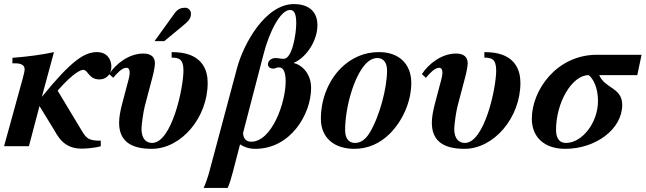

<svg xmlns="http://www.w3.org/2000/svg" viewBox="-43 -718 3171 943"><path d="M163 -244 222 -462C168 -450 96 -440 18 -434V-407H32C62 -407 78 -397 78 -378C78 -370 75 -357 69 -334L-23 0H99L151 -197L219 -86C239 -54 266 12 357 12C380 12 423 9 452 0V-27C393 -27 382 -37 358 -77L240 -273C321 -365 356 -375 366 -375C390 -375 392 -328 445 -328C486 -328 504 -361 504 -390C504 -424 485 -462 433 -462C372 -462 308 -421 164 -244Z M716 -516H764L845 -583C880 -612 895 -624 895 -651C895 -667 881 -680 868 -680C848 -680 831 -676 814 -652ZM800 -435C834 -435 858 -429 858 -372C858 -284 800 -16 704 -16C676 -16 652 -35 652 -85C652 -105 661 -169 668 -196L706 -340C712 -362 718 -394 718 -407C718 -436 701 -455 661 -455C591 -455 527 -406 493 -354L513 -336C532 -359 557 -385 577 -385C591 -385 594 -374 594 -358C593 -341 585 -314 579 -292L555 -201C547 -169 542 -140 542 -115C542 -33 590 13 702 13C847 13 977 -140 977 -311C977 -378 948 -427 888 -449C864 -458 835 -462 800 -462Z M986 122C980 146 965 190 957 205H1075C1083 190 1094 153 1100 129L1136 -9C1154 3 1178 13 1211 13C1384 13 1485 -157 1485 -286C1485 -363 1432 -402 1401 -408V-410C1463 -437 1516 -519 1516 -594C1516 -673 1459 -698 1401 -698C1259 -698 1152 -500 1121 -383ZM1252 -454C1278 -556 1333 -669 1381 -669C1398 -669 1412 -658 1412 -604C1412 -554 1393 -429 1350 -429C1336 -429 1323 -433 1311 -433C1289 -433 1273 -419 1273 -402C1273 -392 1280 -381 1300 -381C1311 -381 1311 -387 1328 -387C1351 -387 1360 -359 1360 -318C1360 -212 1291 -22 1191 -22C1166 -22 1151 -38 1151 -66Z M1816 -462C1748 -462 1684 -435 1633 -385C1573 -326 1533 -235 1533 -135C1533 -37 1603 13 1697 13C1764 13 1823 -13 1872 -62C1933 -123 1977 -217 1977 -311C1977 -403 1917 -462 1820 -462ZM1858 -372C1858 -285 1821 -145 1772 -65C1751 -31 1727 -16 1701 -16C1671 -16 1652 -36 1652 -80C1652 -182 1691 -335 1751 -402C1770 -423 1790 -433 1811 -433C1840 -433 1858 -410 1858 -372Z M2336 -435C2370 -435 2394 -429 2394 -372C2394 -284 2336 -16 2240 -16C2212 -16 2188 -35 2188 -85C2188 -105 2197 -169 2204 -196L2242 -340C2248 -362 2254 -394 2254 -407C2254 -436 2237 -455 2197 -455C2127 -455 2063 -406 2029 -354L2049 -336C2068 -359 2093 -385 2113 -385C2127 -385 2130 -374 2130 -358C2129 -341 2121 -314 2115 -292L2091 -201C2083 -169 2078 -140 2078 -115C2078 -33 2126 13 2238 13C2383 13 2513 -140 2513 -311C2513 -378 2484 -427 2424 -449C2400 -458 2371 -462 2336 -462Z M3108 -449H2889C2690 -449 2569 -274 2569 -135C2569 -43 2632 13 2733 13C2882 13 3013 -83 3013 -203C3013 -288 2929 -282 2900 -349H3087ZM2894 -222C2894 -114 2815 -16 2737 -16C2693 -16 2688 -57 2688 -81C2688 -214 2766 -349 2848 -349C2870 -333 2894 -288 2894 -222Z"/></svg>

Font: STIXGeneral
Style: Bold Italic
Weight: 700
Italic angle: -16.33°
Designer: MicroPress Inc., with final additions and corrections provided by Coen Hoffman, Elsevier (retired)
Version: Version 1.1.0